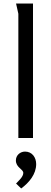

<svg xmlns="http://www.w3.org/2000/svg" viewBox="-20 -782 291 1088"><path d="M167 -762H71L84 -704V0H167ZM122 77C94 77 70 98 70 127C70 168 112 176 112 198C112 220 85 243 71 258L100 286C145 253 185 205 185 148C185 110 162 77 122 77Z"/></svg>

Font: Rosario
Style: Regular
Weight: 400
Designer: Hector Gatti
Foundry: Omnibus Type
Version: Version 1.100